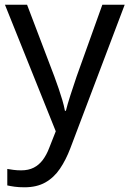

<svg xmlns="http://www.w3.org/2000/svg" viewBox="-20 -556 550 816"><path d="M1 -536H95L211 -231Q221 -204 229.5 -179Q238 -154 245 -130.5Q252 -107 256 -85H260Q266 -110 279 -150.5Q292 -191 306 -232L415 -536H510L279 74Q260 124 234.5 161.5Q209 199 172.5 219.5Q136 240 84 240Q60 240 42 237.5Q24 235 11 232V162Q22 164 37.5 166Q53 168 70 168Q101 168 123.5 156.5Q146 145 162 123.5Q178 102 189 73L217 2Z"/></svg>

Font: lbangla15
Style: Book
Weight: 400
Designer: Jelle Bosma - Monotype Design Team
Foundry: Monotype Imaging Inc.
Version: Version 2.003